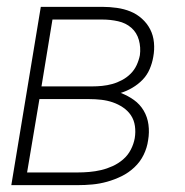

<svg xmlns="http://www.w3.org/2000/svg" viewBox="-20 -540 540 560"><path d="M13 0 99 -520H279Q300 -520 321 -517Q342 -514 360.5 -506.5Q379 -499 394 -485.5Q409 -472 418 -454.5Q427 -437 429 -416Q431 -395 427 -374Q424 -356 416.5 -338.5Q409 -321 396 -307.5Q383 -294 366 -284Q349 -274 332 -269Q353 -261 370.5 -248.5Q388 -236 399 -217.5Q410 -199 413 -176.5Q416 -154 412 -131Q409 -109 399 -88.5Q389 -68 372 -52Q355 -36 334.5 -26Q314 -16 292.5 -10Q271 -4 249.5 -2Q228 0 206 0ZM249 -288Q263 -288 278 -289.5Q293 -291 307.5 -295Q322 -299 336 -306.5Q350 -314 361 -325Q372 -336 378.5 -350Q385 -364 388 -379Q391 -402 385 -423.5Q379 -445 363 -459Q347 -473 324.5 -478Q302 -483 279 -483H133L101 -288ZM59 -37H206Q223 -37 240.5 -38.5Q258 -40 275 -44Q292 -48 308.5 -55.5Q325 -63 339 -75Q353 -87 361.5 -103.5Q370 -120 373 -137Q376 -155 373.5 -172.5Q371 -190 362 -203.5Q353 -217 339 -226.5Q325 -236 309 -241.5Q293 -247 275.5 -249Q258 -251 240 -251H95Z"/></svg>

Font: Iosevka SS04 XLt Obl
Style: Regular
Weight: 200
Italic angle: -9°
Monospace: yes
Designer: Belleve Invis
Foundry: Belleve Invis
Version: Version 19.0.0; ttfautohint (v1.8.4)